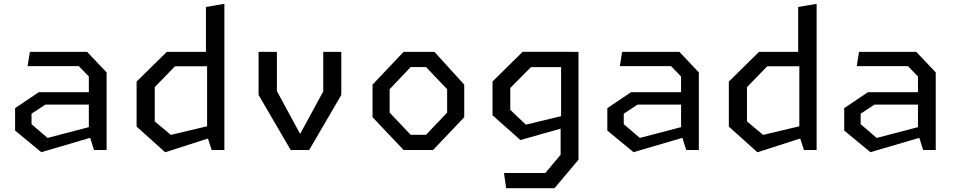

<svg xmlns="http://www.w3.org/2000/svg" viewBox="-20 -785 5000 1005"><path d="M196 11.5 452 -63.5 472 0H538V-406L436 -513.5H136.5L124.5 -439H392.5L445 -384.5V-302.5H183L59 -219V-101.5ZM229 -63 145 -135V-190L217.5 -237.5H445V-119.5Z M1088 0H1154.5V-765L1058 -748.5V-513.5H853L695 -358V-122.5L844.5 12L1068.5 -60ZM874.5 -79 790 -149.5V-329L896 -438H1064V-124Z M1501.5 0H1598.5L1766.5 -288V-513.5H1672V-306.5L1551 -84L1429.5 -308V-513.5H1333.5V-288Z M2092.5 0H2247L2410 -171.5V-342L2254 -513.5H2092.5L1930 -342V-171.5ZM2129.5 -79.5 2019.5 -195.5V-318L2129.5 -434H2210L2320.5 -318V-195.5L2210 -79.5Z M2704 -52 2914.5 -111.5V25L2834.5 120.5H2618L2629.5 200H2882.5L3008 51V-513.5H2965.5V-514H2716L2558 -358.5V-181.5ZM2732.5 -132.5 2651 -210V-324.5L2759 -433.5H2917V-177Z M3296 11.5 3552 -63.5 3572 0H3638V-406L3536 -513.5H3236.5L3224.5 -439H3492.5L3545 -384.5V-302.5H3283L3159 -219V-101.5ZM3329 -63 3245 -135V-190L3317.5 -237.5H3545V-119.5Z M4188 0H4254.5V-765L4158 -748.5V-513.5H3953L3795 -358V-122.5L3944.5 12L4168.5 -60ZM3974.5 -79 3890 -149.5V-329L3996 -438H4164V-124Z M4536 11.5 4792 -63.5 4812 0H4878V-406L4776 -513.5H4476.5L4464.5 -439H4732.5L4785 -384.5V-302.5H4523L4399 -219V-101.5ZM4569 -63 4485 -135V-190L4557.5 -237.5H4785V-119.5Z"/></svg>

Font: FontWithASyntaxHighlighterNightOwl
Style: Regular
Weight: 400
Designer: Riley Cran & the Lettermatic Team
Foundry: Lettermatic
Version: Version 1.000 (FontWithASyntaxHighlighterNightOwl)